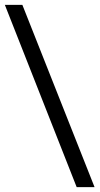

<svg xmlns="http://www.w3.org/2000/svg" viewBox="-37 -751 408 787"><path d="M277.3 16.1 -17.1 -731H54.7L350.6 16.1Z"/></svg>

Font: XB Khoramshahr
Style: Italic
Weight: 400
Italic angle: -12°
Designer: Behnam
Foundry: Irmug
Version: Version 8.005 2009